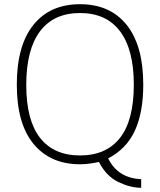

<svg xmlns="http://www.w3.org/2000/svg" viewBox="-20 -772 762 914"><path d="M662 -369Q662 -238 622.5 -151Q583 -64 495 -18Q541 76 652 81V122Q601 122 543.5 94.5Q486 67 451 -1Q401 10 361 10Q220 10 140 -86.5Q60 -183 60 -369Q60 -555 139 -653.5Q218 -752 361 -752Q504 -752 583 -653.5Q662 -555 662 -369ZM617 -369Q617 -536 551.5 -623Q486 -710 361 -710Q236 -710 170.5 -623Q105 -536 105 -367Q105 -200 170.5 -116Q236 -32 361 -32Q486 -32 551.5 -116Q617 -200 617 -369Z"/></svg>

Font: Morrison Thin
Style: Regular
Weight: 100
Designer: Pablo Impallari, Rodrigo Fuenzalida (Modified by Dan O. Williams)
Version: Version 0.03;June 6, 2019;FontCreator 11.5.0.2425 64-bit; tt